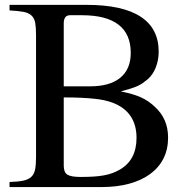

<svg xmlns="http://www.w3.org/2000/svg" viewBox="-20 -758 783 778"><path d="M331.1 -738.3Q476.6 -738.3 549.8 -690.4Q623 -642.6 623 -548.8Q623 -514.6 611.3 -484.9Q599.6 -455.1 578.1 -436.5Q567.4 -427.7 557.6 -420.9Q547.9 -414.1 535.6 -408.7Q523.4 -403.3 507.3 -398.4Q491.2 -393.6 469.7 -387.7Q497.1 -381.8 517.1 -376Q537.1 -370.1 552.7 -362.8Q568.4 -355.5 581.1 -346.7Q593.8 -337.9 606.4 -326.2Q661.1 -277.3 661.1 -200.2Q661.1 -153.3 642.6 -116.2Q624 -79.1 588.9 -53.2Q553.7 -27.3 503.9 -13.7Q454.1 0 391.6 0H18.6V-20.5Q52.7 -21.5 73.7 -25.9Q94.7 -30.3 106.4 -41Q118.2 -51.8 122.1 -70.8Q126 -89.8 126 -120.1V-616.2Q126 -647.5 122.6 -666Q119.1 -684.6 107.4 -695.3Q95.7 -706.1 74.7 -710Q53.7 -713.9 18.6 -715.8V-738.3ZM238.3 -86.9Q238.3 -59.6 252.9 -50.3Q267.6 -41 306.6 -41Q335.9 -41 358.9 -42.5Q381.8 -43.9 400.9 -47.4Q419.9 -50.8 435.5 -56.6Q451.2 -62.5 464.8 -70.3Q533.2 -109.4 533.2 -199.2Q533.2 -304.7 436.5 -341.8Q420.9 -347.7 402.8 -351.6Q384.8 -355.5 361.8 -357.9Q338.9 -360.4 308.6 -361.8Q278.3 -363.3 238.3 -363.3ZM345.7 -408.2Q424.8 -408.2 467.3 -442.9Q509.8 -477.5 509.8 -543.9Q509.8 -620.1 460 -658.2Q410.2 -696.3 312.5 -696.3H263.7Q238.3 -696.3 238.3 -663.1V-408.2Z"/></svg>

Font: Jomolhari
Style: Regular
Weight: 400
Designer: Christopher J. Fynn
Foundry: Christopher  J.  Fynn (Karma Drubgy¸ Tenzin).
Version: Version alpha 0.003c 2006